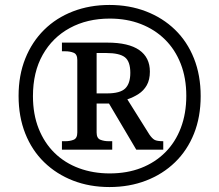

<svg xmlns="http://www.w3.org/2000/svg" viewBox="-20 -745 885 775"><path d="M422 10Q342 10 275 -16Q208 -42 158.5 -90Q109 -138 82 -206Q55 -274 55 -358Q55 -441 82 -508.5Q109 -576 158 -624.5Q207 -673 274.5 -699Q342 -725 422 -725Q502 -725 569.5 -699Q637 -673 686.5 -625Q736 -577 763 -509Q790 -441 790 -357Q790 -273 763 -205.5Q736 -138 686.5 -90Q637 -42 569.5 -16Q502 10 422 10ZM423 -45Q493 -45 549.5 -67Q606 -89 647 -130Q688 -171 710 -229Q732 -287 732 -358Q732 -430 709.5 -487.5Q687 -545 646 -585.5Q605 -626 548.5 -648Q492 -670 423 -670Q332 -670 262 -632Q192 -594 152.5 -524Q113 -454 113 -357Q113 -284 136 -226Q159 -168 200.5 -127.5Q242 -87 299 -66Q356 -45 423 -45ZM230 -141V-175H243Q263 -175 277.5 -181Q292 -187 292 -210V-503Q292 -526 277.5 -532Q263 -538 243 -538H230V-573H413Q499 -573 542 -543Q585 -513 585 -456Q585 -423 572.5 -401Q560 -379 539 -365.5Q518 -352 494 -344L583 -202Q594 -186 604 -180.5Q614 -175 639 -175V-141H530L420 -327H370V-210Q370 -187 385 -181Q400 -175 419 -175H433V-141ZM412 -368Q465 -368 485.5 -388Q506 -408 506 -451Q506 -497 484 -514Q462 -531 409 -531H370V-368Z"/></svg>

Font: Noto Serif Lao
Style: Regular
Weight: 400
Designer: Monotype Design Team
Foundry: Monotype Imaging Inc.
Version: Version 2.003